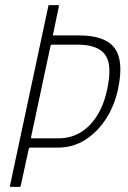

<svg xmlns="http://www.w3.org/2000/svg" viewBox="-20 -728 497 748"><path d="M440 -382Q427 -319 394.5 -267.5Q362 -216 314 -184.5Q266 -153 205 -153H99Q93 -153 92 -148L61 -5Q60 0 55 0H23Q20 0 19 -1Q18 -2 19 -5L168 -703Q168 -708 173 -708H204Q208 -708 209 -707Q210 -706 209 -702L188 -600Q187 -598 186.5 -595Q186 -592 186 -590H287Q391 -590 427 -540Q463 -490 440 -382ZM398 -382Q418 -476 389.5 -515Q361 -554 282 -554H183Q180 -554 179 -553Q178 -552 177 -550L101 -194Q100 -189 105 -189H207Q280 -189 330 -241Q380 -293 398 -382Z"/></svg>

Font: Glory Thin ExtraLight
Style: Italic
Weight: 250
Italic angle: -12°
Version: Version 1.011